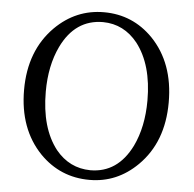

<svg xmlns="http://www.w3.org/2000/svg" viewBox="-53 -800 876 869"><g transform="rotate(5 384.5 -365.0)"><path d="M153.3 -365.2Q153.3 -200.2 227.5 -105.5Q290 -29.3 384.8 -28.3Q508.8 -28.3 572.3 -156.2Q615.2 -245.1 615.2 -365.2Q615.2 -527.3 542 -622.1Q479.5 -700.2 384.8 -701.2Q257.8 -701.2 195.3 -571.3Q153.3 -483.4 153.3 -365.2ZM384.8 -746.1Q515.6 -746.1 607.4 -652.3Q711.9 -543.9 711.9 -365.2Q711.9 -184.6 602.5 -76.2Q509.8 15.6 384.8 15.6Q252 15.6 159.2 -79.1Q54.7 -187.5 54.7 -365.2Q54.7 -543.9 164.1 -653.3Q257.8 -746.1 384.8 -746.1Z"/></g></svg>

Font: GenYoMin JP Regular
Style: Regular
Weight: 400
Version: Version 1.001;PS 1;hotconv 16.6.51;makeotf.lib2.5.65220 DEVE